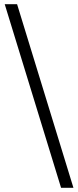

<svg xmlns="http://www.w3.org/2000/svg" viewBox="-20 -730 370 910"><path d="M328 160 61 -710H2.4L269.4 160Z"/></svg>

Font: Adobe Variable Font Prototype
Style: Regular
Weight: 389
Designer: Frank Grießhammer
Foundry: Adobe
Version: Version 1.004;hotconv 1.0.113;makeotfexe 2.5.65598